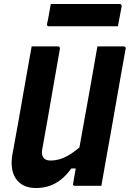

<svg xmlns="http://www.w3.org/2000/svg" viewBox="-20 -933 651 964"><path d="M489 0Q466 0 444 0Q422 0 400 0Q378 0 355 0Q354 0 352 -0.5Q350 -1 349 -2.5Q348 -4 347 -5Q346 -6 346 -8Q346 -10 347 -11Q362 -97 377 -183Q392 -269 408 -355.5Q424 -442 439 -528Q454 -614 469 -700Q492 -700 514 -700Q536 -700 558 -700Q580 -700 602 -700Q605 -700 607 -698.5Q609 -697 610.5 -694.5Q612 -692 611 -689Q598 -617 585 -544Q572 -471 559.5 -398.5Q547 -326 534 -253.5Q521 -181 508 -109Q503 -79 498 -51.5Q493 -24 489 0ZM161 11Q125 11 99.5 -1.5Q74 -14 59 -37Q44 -60 40 -90Q36 -120 42 -156Q56 -230 69 -304Q82 -378 95 -452.5Q108 -527 121 -600Q125 -625 130 -650Q135 -675 139 -700Q173 -700 206 -700Q239 -700 272 -700Q275 -700 277 -698.5Q279 -697 280 -694.5Q281 -692 281 -689Q266 -606 251.5 -521Q237 -436 222 -351Q207 -266 192 -183Q187 -156 198 -141.5Q209 -127 233 -127Q260 -127 287 -136Q314 -145 346 -167.5Q378 -190 422 -230L384 -87H338Q315 -55 288 -33Q261 -11 229.5 0Q198 11 161 11ZM235 -913H581Q586 -913 588.5 -910Q591 -907 591 -902Q586 -876 581.5 -851.5Q577 -827 572 -801H226Q222 -801 219.5 -802.5Q217 -804 216.5 -806.5Q216 -809 216 -812Q222 -838 226 -862.5Q230 -887 235 -913Z"/></svg>

Font: RecMonoLinear Nerd Font Mono
Style: Bold Italic
Weight: 700
Italic angle: -10°
Monospace: yes
Version: Version 1.085; ttfautohint (v1.8.4.7-5d5b);Nerd Fonts 3.2.1